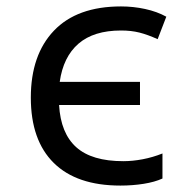

<svg xmlns="http://www.w3.org/2000/svg" viewBox="-20 -567 603 598"><path d="M355 11Q219 11 147.5 -59.5Q76 -130 76 -263Q76 -396 148 -471.5Q220 -547 357 -547Q395 -547 432 -539Q469 -531 498 -515L471 -445Q440 -459 414.5 -465.5Q389 -472 357 -472Q272 -472 224.5 -431Q177 -390 166 -312H416V-240H164Q169 -152 217.5 -108.5Q266 -65 364 -65Q393 -65 424.5 -71Q456 -77 486 -89V-11Q462 0 427.5 5.5Q393 11 355 11Z"/></svg>

Font: Noto Sans Mono SemiCondensed
Style: Regular
Weight: 400
Width: 4
Designer: Monotype Design Team
Foundry: Monotype Imaging Inc.
Version: Version 2.014